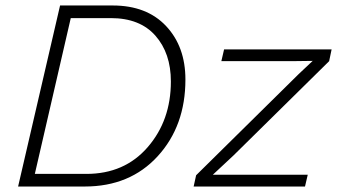

<svg xmlns="http://www.w3.org/2000/svg" viewBox="-20 -680 1229 700"><path d="M46 0 199 -660H391Q515 -660 585.5 -585Q656 -510 656 -390Q656 -221 555 -110.5Q454 0 289 0ZM107 -46H295Q434 -46 518.5 -143.5Q603 -241 603 -383Q603 -486 546.5 -550Q490 -614 384 -614H238ZM686 0 695 -41 1069 -410 1120 -458 1043 -457H787L797 -500H1189L1180 -457L831 -113L756 -43H1102L1092 0Z"/></svg>

Font: Elaine Sans Light
Style: Italic
Weight: 300
Italic angle: -13°
Designer: Wei Huang
Foundry: Wei Huang
Version: Version 2.001;December 24, 2019;FontCreator 12.0.0.2547 64-b